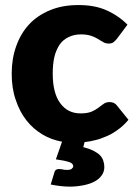

<svg xmlns="http://www.w3.org/2000/svg" viewBox="-20 -546 527 745"><path d="M433.6 -136.7 478.5 -81.1Q458.5 -57.6 439 -43.9Q417.5 -27.8 396.5 -18.6Q369.6 -6.8 352.5 -2.9Q328.1 3.4 308.1 5.4L303.2 24.9Q325.2 30.3 342.8 39.1Q358.4 46.9 368.2 56.6Q377 65.9 380.9 78.1Q384.8 89.8 384.8 102.1Q384.8 119.6 375.5 133.3Q365.2 148.4 348.1 157.7Q330.1 167.5 306.2 172.4Q277.8 178.2 251 178.2Q232.9 178.2 213.4 175.8Q195.8 173.8 176.8 169.9L190.9 123.5Q193.8 109.9 208 109.9Q215.8 109.9 222.7 111.3Q228.5 113.3 240.2 113.3Q252.9 113.3 258.3 108.9Q264.2 104 264.2 99.1Q264.2 88.4 249 83Q230 76.7 196.8 72.3L220.7 3.9Q178.7 -3.9 144.5 -24.4Q107.9 -46.4 82.5 -79.1Q55.7 -113.3 41 -158.7Q25.4 -202.6 25.4 -260.7Q25.4 -317.9 42.5 -365.7Q59.6 -415 91.8 -450.2Q124 -485.4 172.9 -505.9Q221.2 -526.4 284.7 -526.4Q346.7 -526.4 391.6 -506.8Q439.5 -485.8 474.6 -450.2L433.6 -395.5Q426.8 -387.2 419.9 -381.8Q413.6 -377 401.4 -377Q390.1 -377 380.9 -382.3Q377 -384.3 369.1 -389.2Q361.3 -394 359.9 -395Q346.7 -402.8 333 -407.2Q315.9 -412.6 294.4 -412.6Q267.1 -412.6 245.6 -401.9Q223.6 -391.1 210.9 -372.1Q197.3 -351.6 190.9 -324.7Q184.6 -297.4 184.6 -260.7Q184.6 -185.1 213.4 -146Q242.2 -106 292.5 -106Q318.8 -106 335.4 -112.8Q348.6 -118.2 361.8 -127.9Q363.8 -129.4 371.1 -135Q378.4 -140.6 382.3 -143.1Q391.6 -149.9 405.3 -149.9Q423.8 -149.9 433.6 -136.7Z"/></svg>

Font: Lato-ExtraBold
Style: Regular
Weight: 500
Designer: Lukasz Dziedzic with Adam Twardoch and Botio Nikoltchev
Foundry: tyPoland Lukasz Dziedzic
Version: ""